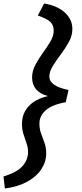

<svg xmlns="http://www.w3.org/2000/svg" viewBox="-100 -817 469 1101"><path d="M-80 195Q-4 172 28 136.5Q60 101 61 56Q61 30 52 4.5Q43 -21 34.5 -48Q26 -75 26 -105Q26 -167 65 -208.5Q104 -250 175 -266Q84 -291 84 -373Q84 -410 103 -445.5Q122 -481 146 -514Q170 -547 189 -579Q208 -611 208 -641Q208 -673 188.5 -691.5Q169 -710 117 -728L153 -797Q230 -784 272.5 -744.5Q315 -705 315 -651Q315 -613 295 -576.5Q275 -540 249 -505.5Q223 -471 203 -439Q183 -407 183 -378Q183 -323 293 -301L277 -231Q196 -216 161 -183.5Q126 -151 126 -109Q126 -78 135.5 -51.5Q145 -25 155 2Q165 29 165 62Q165 111 137 153.5Q109 196 56 225Q3 254 -72 264Z"/></svg>

Font: Radio Canada Medium
Style: Italic
Weight: 500
Italic angle: -12°
Designer: Charles Daoud, Etienne Aubert Bonn, Alexandre Saumier Demers, Jacques Le Bailly
Foundry: Radio-Canada
Version: Version 2.104; ttfautohint (v1.8.4.7-5d5b);gftools[0.9.28.de